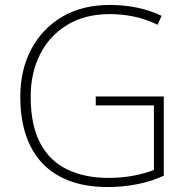

<svg xmlns="http://www.w3.org/2000/svg" viewBox="-20 -746 762 776"><path d="M367 -356H642V-36Q593 -13 534.5 -1.5Q476 10 415 10Q301 10 222 -32.5Q143 -75 102.5 -156.5Q62 -238 62 -355Q62 -462 105.5 -545.5Q149 -629 230 -677.5Q311 -726 424 -726Q482 -726 534.5 -715Q587 -704 633 -682L617 -646Q567 -670 519 -679.5Q471 -689 423 -689Q324 -689 252 -645.5Q180 -602 142 -526.5Q104 -451 104 -356Q104 -240 142.5 -167.5Q181 -95 252 -61Q323 -27 418 -27Q473 -27 519.5 -36Q566 -45 602 -59V-320H367Z"/></svg>

Font: Noto Sans Hebrew Thin ExtraLight
Style: Regular
Weight: 250
Version: Version 3.001